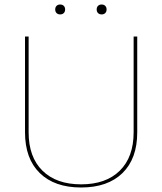

<svg xmlns="http://www.w3.org/2000/svg" viewBox="-20 -822 720 852"><path d="M589 -235Q589 -118 523.5 -54Q458 10 340 10Q222 10 156.5 -54Q91 -118 91 -235V-660H107V-235Q107 -125 168.5 -64.5Q230 -4 340 -4Q450 -4 511.5 -64.5Q573 -125 573 -235V-660H589ZM269 -780Q269 -770 263 -764Q257 -758 247 -758Q237 -758 231 -764Q225 -770 225 -780Q225 -790 231 -796Q237 -802 247 -802Q257 -802 263 -796Q269 -790 269 -780ZM453 -780Q453 -770 447 -764Q441 -758 431 -758Q421 -758 415 -764Q409 -770 409 -780Q409 -790 415 -796Q421 -802 431 -802Q441 -802 447 -796Q453 -790 453 -780Z"/></svg>

Font: Work Sans Hairline
Style: Regular
Weight: 400
Designer: Wei Huang
Foundry: Wei Huang
Version: Version 1.032